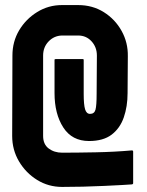

<svg xmlns="http://www.w3.org/2000/svg" viewBox="-20 -727 581 757"><path d="M225 10Q171 10 126.5 -17.5Q82 -45 55 -90.5Q28 -136 28 -191L29 -508Q29 -563 55.5 -607.5Q82 -652 126.5 -679.5Q171 -707 224 -707H288Q345 -707 389.5 -679Q434 -651 459.5 -605Q485 -559 484 -505L483 -360Q483 -307 468 -264Q453 -221 420 -196Q387 -171 331 -171Q264 -171 229.5 -224.5Q195 -278 195 -360V-491Q195 -494 199 -494H307Q310 -494 310 -491V-357Q310 -314 315.5 -296Q321 -278 335 -278Q352 -278 356.5 -294.5Q361 -311 361 -357L362 -508Q362 -541 341 -564Q320 -587 288 -587H224Q193 -586 171.5 -563.5Q150 -541 150 -508V-191Q150 -158 172 -141.5Q194 -125 225 -125Q283 -125 357.5 -126.5Q432 -128 500 -134Q505 -134 505 -129V-5Q505 -1 500 0Q490 1 460.5 2.5Q431 4 390.5 6Q350 8 306.5 9Q263 10 225 10Z"/></svg>

Font: Staatliches
Style: Regular
Weight: 400
Designer: Brian LaRossa & Erica Carras
Foundry: Type Brut Foundry
Version: Version 1.000; ttfautohint (v1.8.2) -l 8 -r 50 -G 200 -x 14 